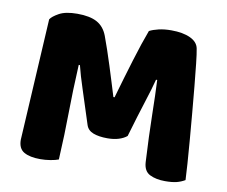

<svg xmlns="http://www.w3.org/2000/svg" viewBox="-71 -698 939 793"><g transform="rotate(10 398.5 -301.0)"><path d="M484 -149Q471 -138 450.5 -131.5Q430 -125 403 -125Q367 -125 343.5 -134Q320 -143 313 -165Q285 -253 267 -307.5Q249 -362 239 -403H234Q231 -344 229.5 -295.5Q228 -247 227.5 -201Q227 -155 225.5 -108Q224 -61 221 -4Q208 1 187 4.5Q166 8 145 8Q101 8 76.5 -6Q52 -20 52 -57L81 -567Q89 -580 116 -595Q143 -610 192 -610Q245 -610 275 -593.5Q305 -577 319 -540Q328 -516 338.5 -485Q349 -454 359.5 -421Q370 -388 380 -355.5Q390 -323 398 -297H403Q427 -381 451 -459.5Q475 -538 495 -591Q510 -599 533.5 -604.5Q557 -610 586 -610Q635 -610 666 -595.5Q697 -581 702 -554Q706 -534 710.5 -492.5Q715 -451 720 -399Q725 -347 730 -289Q735 -231 739.5 -177.5Q744 -124 747 -79.5Q750 -35 751 -11Q734 -1 715.5 3.5Q697 8 668 8Q630 8 604 -5Q578 -18 576 -56Q570 -165 568.5 -252Q567 -339 564 -398H559Q549 -359 530 -300Q511 -241 484 -149Z"/></g></svg>

Font: Baloo Tamma
Style: Regular
Weight: 400
Designer: Divya Kowshik and Ek Type
Foundry: Ek Type
Version: Version 1.007;PS 1.000;hotconv 1.0.88;makeotf.lib2.5.647800